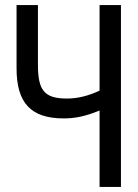

<svg xmlns="http://www.w3.org/2000/svg" viewBox="-20 -734 540 754"><path d="M371 0H455V-714H371V-378C330 -359 288 -347 243 -347C153 -347 129 -380 129 -480V-714H45V-466C45 -331 100 -269 230 -269C277 -269 317 -278 371 -300Z"/></svg>

Font: Noto Sans Mono ExtraCondensed
Style: Regular
Weight: 400
Width: 2
Designer: Monotype Design Team
Foundry: Monotype Imaging Inc.
Version: Version 2.014